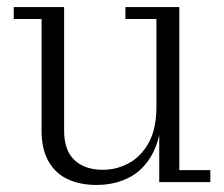

<svg xmlns="http://www.w3.org/2000/svg" viewBox="-20 -517 635 545"><path d="M253 8Q208 8 173 -8Q138 -24 118 -58.5Q98 -93 98 -146V-463H19V-497H162V-146Q162 -90 191.5 -62.5Q221 -35 272 -35Q311 -35 346 -54Q381 -73 402.5 -112.5Q424 -152 424 -214H440Q440 -137 416.5 -88Q393 -39 351 -15.5Q309 8 253 8ZM432 0V-170L424 -168V-463H336V-497H489V-34H577V0Z"/></svg>

Font: Montagu Slab 144pt Light
Style: Regular
Weight: 300
Designer: Florian Karsten
Foundry: Florian Karsten
Version: Version 1.000